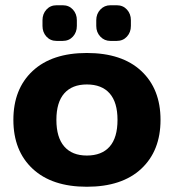

<svg xmlns="http://www.w3.org/2000/svg" viewBox="-20 -697 663 732"><path d="M142 -598V-620Q142 -644 157 -660.5Q172 -677 196 -677H219Q243 -677 258 -660.5Q273 -644 273 -620V-598Q273 -574 258 -557.5Q243 -541 219 -541H196Q172 -541 157 -557.5Q142 -574 142 -598ZM347 -598V-620Q347 -644 362.5 -660.5Q378 -677 401 -677H425Q449 -677 464 -660.5Q479 -644 479 -620V-598Q479 -574 464 -557.5Q449 -541 425 -541H401Q378 -541 362.5 -557.5Q347 -574 347 -598ZM31 -240Q31 -358 104.5 -426.5Q178 -495 311 -495Q445 -495 518.5 -426.5Q592 -358 592 -240Q592 -122 518.5 -53.5Q445 15 311 15Q178 15 104.5 -53.5Q31 -122 31 -240ZM428 -240Q428 -307 398 -341Q368 -375 311 -375Q255 -375 225 -341Q195 -307 195 -240Q195 -173 225 -138.5Q255 -104 311 -104Q368 -104 398 -138Q428 -172 428 -240Z"/></svg>

Font: Mitr Medium
Style: Regular
Weight: 500
Designer: Thanarat Vachiruckul
Foundry: Cadson Demak
Version: Version 1.002